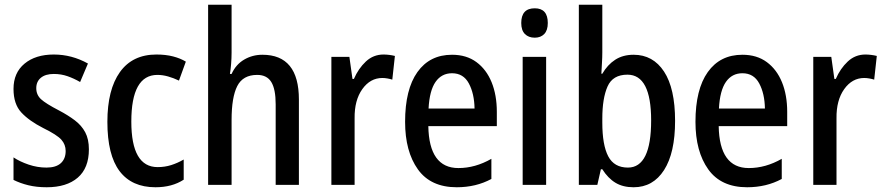

<svg xmlns="http://www.w3.org/2000/svg" viewBox="-20 -780 3732 810"><path d="M355 -150Q355 -71 308 -30.5Q261 10 177 10Q134 10 99.5 1.5Q65 -7 37 -21V-116Q64 -98 101 -85.5Q138 -73 176 -73Q216 -73 236.5 -91.5Q257 -110 257 -143Q257 -170 239 -190.5Q221 -211 162 -240Q103 -270 70 -305.5Q37 -341 37 -405Q37 -473 83.5 -511.5Q130 -550 207 -550Q283 -550 351 -512L318 -434Q292 -449 265 -458.5Q238 -468 207 -468Q172 -468 152.5 -452Q133 -436 133 -408Q133 -380 153 -361.5Q173 -343 229 -314Q267 -294 295.5 -272.5Q324 -251 339.5 -222Q355 -193 355 -150Z M636 10Q536 10 484.5 -58Q433 -126 433 -266Q433 -402 486 -476Q539 -550 640 -550Q679 -550 710 -542Q741 -534 764 -520L735 -440Q712 -451 689 -457.5Q666 -464 644 -464Q534 -464 534 -267Q534 -75 645 -75Q675 -75 702 -83.5Q729 -92 755 -107V-22Q706 10 636 10Z M957 -558Q957 -534 955 -510Q953 -486 950 -468H957Q975 -508 1010 -528.5Q1045 -549 1087 -549Q1241 -549 1241 -360V0H1143V-340Q1143 -404 1124.5 -434Q1106 -464 1065 -464Q1005 -464 981 -417Q957 -370 957 -274V0H858V-760H957Z M1598 -550Q1609 -550 1621.5 -548.5Q1634 -547 1646 -544L1635 -444Q1626 -447 1614.5 -449Q1603 -451 1593 -451Q1542 -451 1508.5 -404Q1475 -357 1476 -281V0H1378V-540H1454L1467 -447H1473Q1492 -491 1523.5 -520.5Q1555 -550 1598 -550Z M1887 -549Q1948 -549 1990 -518Q2032 -487 2054 -433Q2076 -379 2076 -308V-248H1787Q1790 -71 1914 -71Q1985 -71 2053 -110V-25Q1988 10 1907 10Q1797 10 1743 -65.5Q1689 -141 1689 -266Q1689 -403 1741 -476Q1793 -549 1887 -549ZM1887 -471Q1843 -471 1817.5 -434.5Q1792 -398 1788 -322H1982Q1981 -385 1958 -428Q1935 -471 1887 -471Z M2236 -745Q2291 -745 2291 -683Q2291 -652 2276 -636.5Q2261 -621 2236 -621Q2210 -621 2194.5 -636.5Q2179 -652 2179 -683Q2179 -745 2236 -745ZM2284 -540V0H2185V-540Z M2521 -559Q2521 -538 2519.5 -514Q2518 -490 2517 -469H2521Q2543 -507 2575.5 -528Q2608 -549 2653 -549Q2735 -549 2781.5 -478Q2828 -407 2828 -270Q2828 -135 2781.5 -62.5Q2735 10 2653 10Q2608 10 2576.5 -9Q2545 -28 2521 -66H2515L2500 0H2422V-760H2521ZM2627 -465Q2565 -465 2543 -415Q2521 -365 2521 -280V-263Q2521 -168 2546 -120.5Q2571 -73 2629 -73Q2727 -73 2727 -272Q2727 -465 2627 -465Z M3112 -549Q3173 -549 3215 -518Q3257 -487 3279 -433Q3301 -379 3301 -308V-248H3012Q3015 -71 3139 -71Q3210 -71 3278 -110V-25Q3213 10 3132 10Q3022 10 2968 -65.5Q2914 -141 2914 -266Q2914 -403 2966 -476Q3018 -549 3112 -549ZM3112 -471Q3068 -471 3042.5 -434.5Q3017 -398 3013 -322H3207Q3206 -385 3183 -428Q3160 -471 3112 -471Z M3631 -550Q3642 -550 3654.5 -548.5Q3667 -547 3679 -544L3668 -444Q3659 -447 3647.5 -449Q3636 -451 3626 -451Q3575 -451 3541.5 -404Q3508 -357 3509 -281V0H3411V-540H3487L3500 -447H3506Q3525 -491 3556.5 -520.5Q3588 -550 3631 -550Z"/></svg>

Font: Noto Sans Gurmukhi Condensed Medium
Style: Regular
Weight: 500
Width: 3
Designer: Jelle Bosma - Monotype Design Team
Foundry: Monotype Imaging Inc.
Version: Version 2.004; ttfautohint (v1.8.4.7-5d5b)